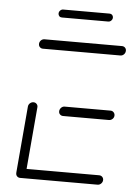

<svg xmlns="http://www.w3.org/2000/svg" viewBox="-49 -672 498 710"><g transform="rotate(5 200.5 -317.0)"><path d="M36.7 -18.1 58.1 -265.6Q58.9 -273 64.6 -278Q70.4 -283 77.4 -283Q84.8 -283 89.4 -277.8Q94.1 -272.6 93.3 -265.6L71.9 -18.1ZM358.9 -19.3Q358.9 -11.5 353.1 -5.7Q347.4 0 340 0H52.6Q45.9 0 41.3 -4.4Q36.7 -8.9 36.7 -15.9Q36.7 -23.7 42.2 -29.4Q47.8 -35.2 55.6 -35.2H342.6Q349.6 -35.2 354.3 -30.6Q358.9 -25.9 358.9 -19.3ZM174.8 -257.4Q174.8 -265.2 180.4 -271.1Q185.9 -277 193.7 -277H364.1Q370.7 -277 375.4 -272.2Q380 -267.4 380 -260.7Q380 -253 374.3 -247.4Q368.5 -241.9 361.1 -241.9H190.7Q184.1 -241.9 179.4 -246.3Q174.8 -250.7 174.8 -257.4ZM78.9 -499.3Q78.9 -507 84.4 -512.8Q90 -518.5 97.8 -518.5H385.2Q391.9 -518.5 396.5 -514.1Q401.1 -509.6 401.1 -503Q401.1 -494.8 395.6 -489.1Q390 -483.3 382.2 -483.3H94.8Q88.1 -483.3 83.5 -487.8Q78.9 -492.2 78.9 -499.3ZM141.1 -617.8Q141.1 -624.4 145.9 -629.3Q150.7 -634.1 157 -634.1H329.3Q335.2 -634.1 338.9 -630.2Q342.6 -626.3 342.6 -620.7Q342.6 -614.1 337.8 -609.3Q333 -604.4 326.7 -604.4H154.4Q148.5 -604.4 144.8 -608.3Q141.1 -612.2 141.1 -617.8Z"/></g></svg>

Font: 26F Galaxy Sans Light
Style: Italic
Weight: 300
Italic angle: -5°
Designer: C₂₉H₂₅N₃O₅
Version: Version 1.200